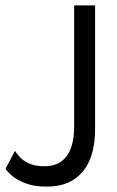

<svg xmlns="http://www.w3.org/2000/svg" viewBox="-29 -680 435 712"><path d="M323.6 -200.4Q323.6 -134.6 303.8 -87Q283.9 -39.4 243.9 -13.7Q203.9 12 143.6 12Q95.9 12 63.5 -1.1Q31.2 -14.1 13.5 -30.1Q-4.3 -46.1 -8.6 -53.9L26.5 -120.6Q31.9 -111.5 44.1 -98Q56.4 -84.4 78.6 -74Q100.9 -63.6 134.9 -63.6Q175.1 -63.6 199.5 -82.2Q223.9 -100.9 235 -133.6Q246 -166.4 246 -208.3V-660H323.6Z"/></svg>

Font: League Spartan Extralight
Style: Regular
Weight: 200
Foundry: The League of Moveable Type
Version: Version 2.300; ttfautohint (v1.8.3)